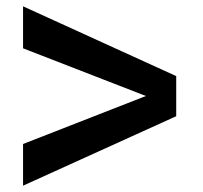

<svg xmlns="http://www.w3.org/2000/svg" viewBox="-20 -602 644 608"><path d="M538 -361V-260V-234L53 -14V-146L442 -298L53 -449V-582Z"/></svg>

Font: Work Sans SemiBold
Style: Regular
Weight: 600
Designer: Wei Huang
Foundry: Wei Huang
Version: Version 1.500